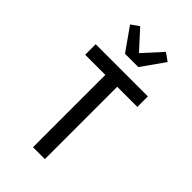

<svg xmlns="http://www.w3.org/2000/svg" viewBox="-274 -1011 1098 1098"><g transform="rotate(45 275.0 -461.5)"><path d="M227 0V-585H64V-670H486V-585H323V0ZM221 -750 123 -889 171 -923 275 -809 379 -923 427 -889 329 -750Z"/></g></svg>

Font: Lode Dark
Style: Bold
Weight: 700
Monospace: yes
Designer: Belleve Invis
Foundry: Belleve Invis
Version: Version 29.2.0; ttfautohint (v1.8.3)